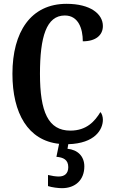

<svg xmlns="http://www.w3.org/2000/svg" viewBox="-20 -744 592 1004"><path d="M304 240C374 240 421 197 421 126C421 73 386 39 333 34L337 10C477 6 518 -67 518 -118C518 -133 513 -150 505 -158C476 -110 433 -61 348 -61C232 -61 189 -159 189 -358C189 -550 222 -663 319 -663C390 -663 413 -594 413 -528C482 -528 518 -561 518 -608C518 -671 453 -724 328 -724C141 -724 45 -577 45 -358C45 -151 127 -9 289 8L275 76C311 79 337 91 337 130C337 164 317 179 287 179C272 179 251 176 231 171V229C251 236 286 240 304 240Z"/></svg>

Font: Noto Serif Myanmar ExtraCondensed
Style: Bold
Weight: 700
Width: 2
Designer: Ben Mitchell and the Monotype Design Team
Foundry: Monotype Imaging Inc.
Version: Version 2.106